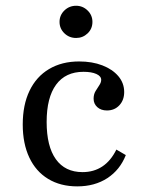

<svg xmlns="http://www.w3.org/2000/svg" viewBox="-20 -642 502 673"><path d="M250.8 11.3Q191.9 11.3 148.8 -14.9Q105.6 -41.1 82.7 -89.9Q59.7 -138.7 59.7 -205.6Q59.7 -274.2 83.5 -323.8Q107.3 -373.4 152 -400Q196.8 -426.6 257.3 -426.6Q303.2 -426.6 338.7 -412.9Q374.2 -399.2 394.8 -375Q415.3 -350.8 415.3 -319.4Q415.3 -291.1 398.4 -273Q381.5 -254.8 354.8 -254.8Q333.9 -254.8 321 -266.5Q308.1 -278.2 308.1 -296Q308.1 -311.3 314.9 -322.6Q321.8 -333.9 328.2 -343.5Q334.7 -353.2 334.7 -362.1Q334.7 -375 317.7 -382.7Q300.8 -390.3 272.6 -390.3Q209.7 -390.3 176.6 -345.2Q143.5 -300 143.5 -214.5Q143.5 -129 175.8 -83.9Q208.1 -38.7 269.4 -38.7Q308.9 -38.7 338.7 -58.5Q368.5 -78.2 387.9 -117.7L421 -98.4Q400.8 -46.8 356.5 -17.7Q312.1 11.3 250.8 11.3ZM246.8 -508.9Q222.6 -508.9 205.6 -525.4Q188.7 -541.9 188.7 -565.3Q188.7 -588.7 205.6 -605.2Q222.6 -621.8 246.8 -621.8Q270.2 -621.8 287.1 -605.2Q304 -588.7 304 -565.3Q304 -541.1 287.1 -525Q270.2 -508.9 246.8 -508.9Z"/></svg>

Font: Playfair 9pt
Style: Regular
Weight: 400
Designer: Claus Eggers Sørensen
Foundry: Claus Eggers Sørensen
Version: Version 2.203